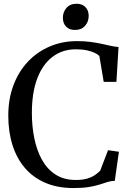

<svg xmlns="http://www.w3.org/2000/svg" viewBox="-20 -966 680 997"><path d="M361.5 10.5Q278.5 10.5 215.2 -16.8Q152 -44 109.2 -94Q66.5 -144 44.8 -213Q23 -282 23 -365.5Q23 -451.5 49.5 -522.5Q76 -593.5 124.2 -645Q172.5 -696.5 237.8 -724.5Q303 -752.5 380 -752.5Q419 -752.5 450.8 -748.2Q482.5 -744 508.5 -738.2Q534.5 -732.5 556 -727.8Q577.5 -723 595.5 -722L584.5 -541H518.5L496 -675Q488.5 -683.5 472 -691.5Q455.5 -699.5 430.8 -704.8Q406 -710 373.5 -710Q305 -710 253.5 -671.5Q202 -633 173.8 -559.2Q145.5 -485.5 145.5 -379Q145.5 -310.5 158.2 -247.8Q171 -185 198 -136.2Q225 -87.5 268.5 -59.5Q312 -31.5 373 -31.5Q408 -31.5 432.2 -38.5Q456.5 -45.5 472.5 -56.8Q488.5 -68 500 -79L541 -186L597.5 -178L576 -27Q555.5 -26.5 536.8 -20.5Q518 -14.5 495.5 -7.2Q473 0 441 5.2Q409 10.5 361.5 10.5ZM369 -810.5Q339.5 -810.5 323 -828Q306.5 -845.5 306.5 -873.5Q306.5 -903.5 325.2 -925Q344 -946.5 377 -946.5H378Q407 -946.5 423.8 -929Q440.5 -911.5 440.5 -883.5Q440.5 -853.5 421.8 -832Q403 -810.5 370 -810.5Z"/></svg>

Font: Merriweather 72pt
Style: Regular
Weight: 400
Version: Version 2.100